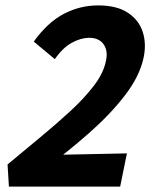

<svg xmlns="http://www.w3.org/2000/svg" viewBox="-20 -691 557 711"><path d="M8 -82Q69 -133 129 -182.5Q189 -232 241 -280Q293 -328 328 -374Q363 -420 372 -464Q381 -502 364 -526.5Q347 -551 310 -551Q280 -551 246.5 -533Q213 -515 183 -472L105 -537Q157 -609 217 -640Q277 -671 343 -671Q413 -671 454 -643.5Q495 -616 509 -571.5Q523 -527 511 -474Q496 -407 442 -337Q388 -267 309 -197.5Q230 -128 138 -60L158 -117L450 -123L425 0H13Z"/></svg>

Font: Ysabeau Infant ExtraBold
Style: Italic
Weight: 800
Italic angle: -12°
Designer: Christian Thalmann (Catharsis Fonts)
Version: Version 2.001;gftools[0.9.30]; featfreeze: ss01,ss02,lnum